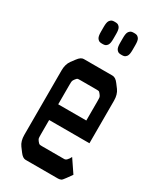

<svg xmlns="http://www.w3.org/2000/svg" viewBox="-175 -729 649 786"><g transform="rotate(30 149.0 -336.0)"><path d="M249 -105.5 290 -44.9 272.5 -20.5Q261.7 -5.9 258.8 -3.9Q251 0 243.2 0Q243.2 0 89.8 0Q76.2 0 62.5 -18.6L47.9 -38.1Q34.2 -56.6 34.2 -85.9V-390.6Q34.2 -419.9 47.9 -438.5L62.5 -458Q76.2 -476.6 89.8 -476.6H225.6Q240.2 -476.6 253.9 -458L268.6 -438.5Q282.2 -419.9 282.2 -390.6V-189.5H91.8V-121.1Q91.8 -106.4 92.8 -102.5Q93.8 -98.6 99.1 -91.8Q104.5 -85 107.4 -83.5Q110.4 -82 120.1 -82H224.6Q231.4 -82 236.3 -86.9Q244.1 -94.7 249 -105.5ZM224.6 -263.7V-355.5Q224.6 -370.1 223.6 -374Q222.7 -377.9 217.3 -384.8Q211.9 -391.6 209.5 -393.1Q207 -394.5 196.3 -394.5H120.1Q109.4 -394.5 106.9 -393.1Q104.5 -391.6 99.1 -384.8Q93.8 -377.9 92.8 -373.5Q91.8 -369.1 91.8 -355.5V-263.7ZM244.1 -631.8Q244.1 -631.8 244.1 -608.4Q244.1 -587.9 239.3 -580.1L237.3 -577.1L233.4 -573.2Q228.5 -568.4 216.8 -568.4H212.9Q201.2 -568.4 196.3 -573.2L192.4 -577.1L190.4 -580.1Q185.5 -587.9 185.5 -608.4Q185.5 -608.4 185.5 -631.8Q185.5 -652.3 190.4 -660.2L192.4 -663.1L196.3 -667Q201.2 -671.9 212.9 -671.9H216.8Q228.5 -671.9 233.4 -667L237.3 -663.1L239.3 -660.2Q244.1 -652.3 244.1 -631.8ZM153.3 -631.8V-608.4Q153.3 -587.9 148.4 -580.1L146.5 -577.1L142.6 -573.2Q137.7 -568.4 126 -568.4H122.1Q110.4 -568.4 105.5 -573.2L101.6 -577.1L99.6 -580.1Q94.7 -587.9 94.7 -608.4V-631.8Q94.7 -652.3 99.6 -660.2L101.6 -663.1L105.5 -667Q110.4 -671.9 122.1 -671.9H126Q137.7 -671.9 142.6 -667L146.5 -663.1L148.4 -660.2Q153.3 -652.3 153.3 -631.8Z"/></g></svg>

Font: Vancouver Drive
Style: Regular
Weight: 400
Designer: Valery Zaveryaev
Foundry: Cyreal (www.cyreal.org)
Version: Version 1.06